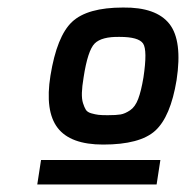

<svg xmlns="http://www.w3.org/2000/svg" viewBox="-20 -756 494 510"><path d="M202 -550Q198 -526 197.5 -509.5Q197 -493 200.5 -482Q204 -471 208 -464.5Q212 -458 222.5 -455Q233 -452 241.5 -451Q250 -450 266 -450Q289 -450 300.5 -452Q312 -454 325.5 -463Q339 -472 347 -493Q355 -514 361 -550Q372 -623 360 -640.5Q348 -658 298 -658Q250 -659 231.5 -640.5Q213 -622 202 -550ZM114 -555Q131 -660 171.5 -698Q212 -736 307 -736Q395 -737 430 -692.5Q465 -648 449 -543Q433 -446 392.5 -409Q352 -372 254 -372Q167 -372 133 -416.5Q99 -461 114 -555ZM79 -266 89 -331H406L396 -266Z"/></svg>

Font: Exo
Style: Demi Bold Italic
Weight: 600
Designer: Natanael Gama
Version: Version 1